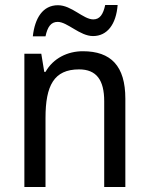

<svg xmlns="http://www.w3.org/2000/svg" viewBox="-20 -752 599 772"><path d="M112 -606H163C171 -644 185 -664 212 -664C251 -664 301 -607 354 -607C411 -607 447 -654 453 -732H403C395 -695 382 -674 355 -674C315 -674 268 -731 213 -731C152 -731 120 -679 112 -606ZM313 -546C252 -546 194 -518 163 -463H158L146 -536H78V0H163V-278C163 -408 197 -473 298 -473C368 -473 399 -430 399 -345V0H484V-355C484 -487 426 -546 313 -546Z"/></svg>

Font: Noto Sans Bengali UI SemiCondensed
Style: Regular
Weight: 400
Width: 4
Designer: Jelle Bosma - Monotype Design Team
Foundry: Monotype Imaging Inc.
Version: Version 2.003